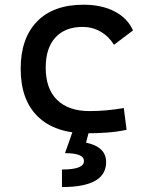

<svg xmlns="http://www.w3.org/2000/svg" viewBox="-20 -547 626 802"><path d="M342.8 9.8Q210.4 9.8 138.4 -59.8Q66.4 -129.4 66.4 -259.8Q66.4 -386.7 134.5 -457Q202.6 -527.3 329.1 -527.3Q404.8 -527.3 458.7 -499.3Q512.7 -471.2 535.6 -419.9L456.1 -359.9Q434.1 -395.5 399.9 -415Q365.7 -434.6 325.2 -434.6Q252 -434.6 211.4 -390.4Q170.9 -346.2 170.9 -264.6Q170.9 -176.3 218.5 -129.6Q266.1 -83 354.5 -83Q390.6 -83 426.8 -86.4Q462.9 -89.8 497.1 -95.7L508.8 -4.9Q468.8 3.9 426 6.8Q383.3 9.8 342.8 9.8ZM238.8 234.4V161.1Q285.2 161.1 307.9 152.3Q330.6 143.6 330.6 126Q330.6 108.9 311 100.8Q291.5 92.8 251.5 92.8L285.2 -2.9L351.6 2.4L339.4 48.8Q381.3 57.6 402.3 77.9Q423.3 98.1 423.3 130.4Q423.3 182.1 377.4 208.3Q331.5 234.4 238.8 234.4Z"/></svg>

Font: Cascadia Code
Style: Regular
Weight: 400
Designer: Aaron Bell
Foundry: Saja Typeworks
Version: Version 2404.023